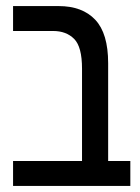

<svg xmlns="http://www.w3.org/2000/svg" viewBox="-20 -612 460 632"><path d="M23 0V-82H250V-386Q250 -458 224 -484Q198 -510 155 -510H23V-592H173Q251 -592 293.5 -547Q336 -502 336 -404V-82H409V0Z"/></svg>

Font: Noto Sans Hebrew Condensed
Style: Regular
Weight: 400
Width: 3
Designer: Monotype Design Team
Foundry: Monotype Imaging Inc.
Version: Version 2.004; ttfautohint (v1.8.4.7-5d5b)